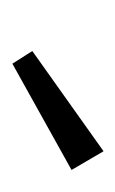

<svg xmlns="http://www.w3.org/2000/svg" viewBox="43 -836 191 318"><g transform="rotate(90 139.0 -677.5)"><path d="M86 -602 262 -700 231 -753 65 -635Z"/></g></svg>

Font: Secuela Light
Style: Regular
Weight: 300
Designer: Fernando Haro
Foundry: deFharo
Version: Version 1.708